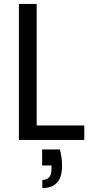

<svg xmlns="http://www.w3.org/2000/svg" viewBox="-20 -717 472 984"><path d="M287 49Q293 72 295.5 92.5Q298 113 298 132Q298 192 272 219.5Q246 247 197 247V205Q244 205 244 149V131H196V49ZM168 -697V-74H412V0H77V-697Z"/></svg>

Font: Poppins
Style: Regular
Weight: 400
Designer: Ninad Kale (Devanagari), Jonny Pinhorn (Latin)
Foundry: Indian Type Foundry
Version: Version 3.002 2017